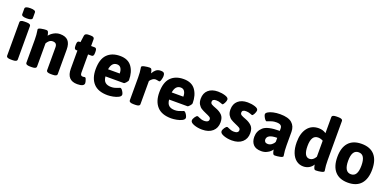

<svg xmlns="http://www.w3.org/2000/svg" viewBox="-2 -1628 5098 2509"><g transform="rotate(20 2546.5 -373.0)"><path d="M59 -30V-493Q59 -525 119 -525H147Q207 -525 207 -493V-30Q207 2 147 2H119Q59 2 59 -30ZM59 -606V-684Q59 -716 133 -716Q207 -716 207 -684V-606Q207 -574 133 -574Q59 -574 59 -606Z M327 -30V-347Q327 -391 324.5 -414.5Q322 -438 318 -467Q315 -481 315 -488Q315 -504 355.5 -512Q396 -520 427 -520Q445 -520 452 -506.5Q459 -493 462.5 -477Q466 -461 467 -455Q491 -487 531 -509Q571 -531 616 -531Q691 -531 727 -491.5Q763 -452 763 -369V-30Q763 2 703 2H675Q615 2 615 -30V-347Q615 -378 601 -393.5Q587 -409 555 -409Q528 -409 507.5 -391.5Q487 -374 475 -351V-30Q475 2 415 2H387Q327 2 327 -30Z M899 -154V-406H883Q867 -406 860 -418Q853 -430 853 -456V-473Q853 -499 860 -511Q867 -523 883 -523H899L912 -618Q917 -650 966 -650H997Q1047 -650 1047 -618V-523H1096Q1112 -523 1119 -511Q1126 -499 1126 -473V-456Q1126 -430 1119 -418Q1112 -406 1096 -406H1047V-152Q1047 -129 1055.5 -119Q1064 -109 1083 -109Q1088 -109 1096.5 -111Q1105 -113 1110 -113Q1119 -113 1126 -98Q1133 -83 1137 -65Q1141 -47 1141 -41Q1141 8 1045 8Q899 8 899 -154Z M1206 -258Q1206 -399 1270.5 -465Q1335 -531 1449 -531Q1560 -531 1612.5 -459Q1665 -387 1665 -273Q1665 -261 1644.5 -237.5Q1624 -214 1614 -214H1359Q1364 -157 1393 -133Q1422 -109 1474 -109Q1502 -109 1525 -115.5Q1548 -122 1573 -132Q1589 -140 1595 -140Q1605 -140 1617.5 -125.5Q1630 -111 1638.5 -92.5Q1647 -74 1647 -64Q1647 -41 1616 -24.5Q1585 -8 1542 0Q1499 8 1467 8Q1335 8 1270.5 -62.5Q1206 -133 1206 -258ZM1521 -313Q1521 -359 1503 -386.5Q1485 -414 1449 -414Q1375 -414 1359 -313Z M1765 -30V-347Q1765 -391 1762.5 -414.5Q1760 -438 1756 -467Q1753 -481 1753 -488Q1753 -504 1793.5 -512Q1834 -520 1865 -520Q1883 -520 1890 -506.5Q1897 -493 1900.5 -477Q1904 -461 1905 -455Q1924 -490 1949.5 -510.5Q1975 -531 2014 -531Q2048 -531 2059.5 -517.5Q2071 -504 2071 -477Q2071 -456 2062 -424.5Q2053 -393 2040 -393Q2034 -393 2019 -397Q2004 -401 1993 -401Q1966 -401 1945.5 -385.5Q1925 -370 1913 -351V-30Q1913 2 1853 2H1825Q1765 2 1765 -30Z M2091 -258Q2091 -399 2155.5 -465Q2220 -531 2334 -531Q2445 -531 2497.5 -459Q2550 -387 2550 -273Q2550 -261 2529.5 -237.5Q2509 -214 2499 -214H2244Q2249 -157 2278 -133Q2307 -109 2359 -109Q2387 -109 2410 -115.5Q2433 -122 2458 -132Q2474 -140 2480 -140Q2490 -140 2502.5 -125.5Q2515 -111 2523.5 -92.5Q2532 -74 2532 -64Q2532 -41 2501 -24.5Q2470 -8 2427 0Q2384 8 2352 8Q2220 8 2155.5 -62.5Q2091 -133 2091 -258ZM2406 -313Q2406 -359 2388 -386.5Q2370 -414 2334 -414Q2260 -414 2244 -313Z M2616 -60Q2616 -80 2635 -108.5Q2654 -137 2669 -137Q2677 -137 2691 -129Q2712 -120 2729.5 -114.5Q2747 -109 2770 -109Q2800 -109 2815.5 -120Q2831 -131 2831 -151Q2831 -171 2814 -182Q2797 -193 2750 -213Q2715 -228 2690 -243.5Q2665 -259 2646.5 -289.5Q2628 -320 2628 -367Q2628 -444 2677 -487.5Q2726 -531 2810 -531Q2863 -531 2911.5 -516Q2960 -501 2960 -473Q2960 -454 2945 -424Q2930 -394 2917 -394Q2913 -394 2887 -404.5Q2861 -415 2828 -415Q2775 -415 2775 -378Q2775 -356 2793 -344.5Q2811 -333 2858 -316Q2910 -297 2944 -263.5Q2978 -230 2978 -163Q2978 -85 2926 -38.5Q2874 8 2782 8Q2720 8 2668 -11Q2616 -30 2616 -60Z M3029 -60Q3029 -80 3048 -108.5Q3067 -137 3082 -137Q3090 -137 3104 -129Q3125 -120 3142.5 -114.5Q3160 -109 3183 -109Q3213 -109 3228.5 -120Q3244 -131 3244 -151Q3244 -171 3227 -182Q3210 -193 3163 -213Q3128 -228 3103 -243.5Q3078 -259 3059.5 -289.5Q3041 -320 3041 -367Q3041 -444 3090 -487.5Q3139 -531 3223 -531Q3276 -531 3324.5 -516Q3373 -501 3373 -473Q3373 -454 3358 -424Q3343 -394 3330 -394Q3326 -394 3300 -404.5Q3274 -415 3241 -415Q3188 -415 3188 -378Q3188 -356 3206 -344.5Q3224 -333 3271 -316Q3323 -297 3357 -263.5Q3391 -230 3391 -163Q3391 -85 3339 -38.5Q3287 8 3195 8Q3133 8 3081 -11Q3029 -30 3029 -60Z M3456 -138Q3456 -218 3514.5 -271Q3573 -324 3743 -324V-357Q3743 -386 3724.5 -400Q3706 -414 3665 -414Q3631 -414 3605.5 -407Q3580 -400 3560 -391Q3540 -382 3537 -382Q3527 -382 3515 -397Q3503 -412 3494 -431.5Q3485 -451 3485 -462Q3485 -479 3510 -495Q3535 -511 3579 -521Q3623 -531 3676 -531Q3789 -531 3840 -486.5Q3891 -442 3891 -364V-176Q3891 -130 3893.5 -106Q3896 -82 3900 -53Q3903 -40 3903 -31Q3903 -15 3862.5 -7Q3822 1 3791 1Q3773 1 3766 -13.5Q3759 -28 3755.5 -45Q3752 -62 3751 -68Q3745 -57 3727 -39.5Q3709 -22 3677 -7Q3645 8 3604 8Q3527 8 3491.5 -32Q3456 -72 3456 -138ZM3743 -172V-227Q3603 -227 3603 -153Q3603 -133 3616 -121Q3629 -109 3653 -109Q3681 -109 3706 -127Q3731 -145 3743 -172Z M4001 -262Q4001 -386 4056.5 -458.5Q4112 -531 4212 -531Q4271 -531 4314 -500V-722Q4314 -754 4374 -754H4402Q4462 -754 4462 -722V-176Q4462 -130 4464.5 -106Q4467 -82 4471 -53Q4474 -40 4474 -31Q4474 -15 4433.5 -7Q4393 1 4362 1Q4344 1 4337 -13.5Q4330 -28 4326.5 -44.5Q4323 -61 4322 -67Q4304 -34 4268.5 -13Q4233 8 4188 8Q4134 8 4091.5 -23.5Q4049 -55 4025 -116Q4001 -177 4001 -262ZM4314 -172V-395Q4280 -414 4244 -414Q4151 -414 4151 -262Q4151 -113 4232 -113Q4280 -113 4314 -172Z M4566 -262Q4566 -393 4628 -462Q4690 -531 4809 -531Q4928 -531 4989.5 -462Q5051 -393 5051 -262Q5051 -131 4989.5 -61.5Q4928 8 4809 8Q4690 8 4628 -61.5Q4566 -131 4566 -262ZM4901 -262Q4901 -338 4878.5 -376Q4856 -414 4809 -414Q4762 -414 4739 -376Q4716 -338 4716 -262Q4716 -109 4809 -109Q4856 -109 4878.5 -147.5Q4901 -186 4901 -262Z"/></g></svg>

Font: Asap-Bold
Style: Bold
Weight: 700
Designer: Pablo Cosgaya
Foundry: Omnibus-Type
Version: Version 2.000; ttfautohint (v1.8)